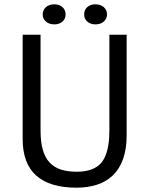

<svg xmlns="http://www.w3.org/2000/svg" viewBox="-20 -861 692 890"><path d="M85 0ZM487 -700H567V-233Q567 -170 550.5 -124Q534 -78 503.5 -48.5Q473 -19 430 -5Q387 9 335 9Q211 9 148 -47Q85 -103 85 -217V-700H168V-256Q168 -203 178.5 -166.5Q189 -130 210 -107.5Q231 -85 262.5 -75Q294 -65 336 -65Q417 -65 452 -109.5Q487 -154 487 -256ZM178 -794Q178 -815 193 -828Q208 -841 232 -841Q255 -841 269.5 -828Q284 -815 284 -794Q284 -774 269.5 -761Q255 -748 232 -748Q208 -748 193 -761Q178 -774 178 -794ZM370 -794Q370 -815 384.5 -828Q399 -841 422 -841Q446 -841 461 -828Q476 -815 476 -794Q476 -774 461 -761Q446 -748 422 -748Q399 -748 384.5 -761Q370 -774 370 -794Z"/></svg>

Font: PT Sans
Style: Regular
Weight: 400
Designer: A.Korolkova, O.Umpeleva, V.Yefimov
Foundry: ParaType Ltd
Version: Version 2.003